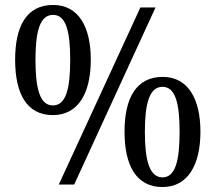

<svg xmlns="http://www.w3.org/2000/svg" viewBox="-20 -744 868 774"><path d="M193 -280C296 -280 346 -369 346 -503C346 -637 296 -724 194 -724C86 -724 41 -637 41 -503C41 -369 86 -280 193 -280ZM217 0H279L607 -714H546ZM193 -319C141 -319 123 -386 123 -503C123 -618 141 -684 194 -684C246 -684 263 -618 263 -503C263 -386 246 -319 193 -319ZM635 10C737 10 788 -79 788 -213C788 -347 737 -434 636 -434C528 -434 482 -347 482 -213C482 -79 528 10 635 10ZM635 -29C583 -29 564 -96 564 -213C564 -328 583 -394 635 -394C687 -394 704 -328 704 -213C704 -96 687 -29 635 -29Z"/></svg>

Font: Noto Serif Armenian SemiCondensed
Style: Regular
Weight: 400
Width: 4
Designer: Monotype Design Team
Foundry: Monotype Imaging Inc.
Version: Version 2.008